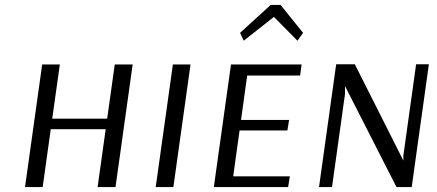

<svg xmlns="http://www.w3.org/2000/svg" viewBox="-20 -763 1781 783"><path d="M451 0H378L411 -236H187L154 0H82L152 -500H224L193 -279H417L448 -500H521Z M687 0H615L685 -500H757Z M1216 -629 1193 -597 1097 -694 974 -597 959 -629 1084 -743H1124ZM1155 0H852L922 -500H1210L1204 -455H988L963 -274H1159L1152 -231H957L931 -44H1162Z M1659 0H1597L1388 -410H1387V-380L1334 0H1281L1351 -501H1427L1625 -108V-129L1677 -501H1729Z"/></svg>

Font: Arsenal SC
Style: Italic
Weight: 400
Italic angle: -9.10001°
Designer: Andrij Shevchenko
Foundry: Stairsfor
Version: Version 2.001; ttfautohint (v1.8.4.7-5d5b)